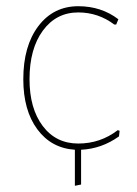

<svg xmlns="http://www.w3.org/2000/svg" viewBox="-20 -477 442 618"><path d="M221 121V5Q145 0 100 -61Q55 -122 55 -222Q55 -329 103.5 -393Q152 -457 232 -457Q306 -457 361 -415L354 -398H348Q296 -437 232 -437Q161 -437 118 -378.5Q75 -320 75 -222Q75 -128 117.5 -71.5Q160 -15 232 -15Q303 -15 359 -58L365 -56L363 -38Q307 2 241 5V117Z"/></svg>

Font: Alegreya Sans Thin
Style: Regular
Weight: 100
Designer: Juan Pablo del Peral
Foundry: Huerta Tipografica
Version: Version 2.007